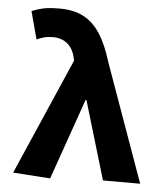

<svg xmlns="http://www.w3.org/2000/svg" viewBox="-52 -759 704 817"><g transform="rotate(5 300.0 -351.0)"><path d="M192.5 10.9 33.6 0 250.4 -497.6 246.7 -512.8Q240.2 -538.9 226.6 -555.8Q213 -572.6 194.2 -580.8Q175.4 -589 154 -589Q131.1 -589 115.5 -584.8Q99.9 -580.6 83.2 -573L51.4 -691.6Q75.8 -701.8 101.2 -707.2Q126.6 -712.6 170.8 -712.6Q229.2 -712.6 271.1 -691.3Q312.9 -670 343.1 -624.2Q373.3 -578.4 395.3 -505.3L576 0H417.1L317.5 -334.4H313.5Z"/></g></svg>

Font: Source Code Pro ExtraLight
Style: Regular
Weight: 200
Monospace: yes
Designer: Paul D. Hunt, Teo Tuominen
Foundry: Adobe
Version: Version 1.026;hotconv 1.1.0;makeotfexe 2.6.0